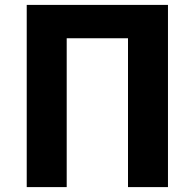

<svg xmlns="http://www.w3.org/2000/svg" viewBox="-20 -763 795 783"><path d="M89 0V-743H665V0H502V-607H252V0Z"/></svg>

Font: Noto Sans SC ExtraBold
Style: Regular
Weight: 800
Designer: Ryoko NISHIZUKA 西塚涼子 (kana, bopomofo & ideographs); Paul D. Hunt (Latin, Greek & Cyrillic); Sandoll Communications 산돌커뮤니
Foundry: Adobe
Version: Version 2.004-H2;hotconv 1.0.118;makeotfexe 2.5.65603